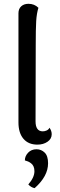

<svg xmlns="http://www.w3.org/2000/svg" viewBox="-20 -751 314 1010"><path d="M176.8 9.8Q129.4 9.8 103.3 -21Q77.1 -51.8 77.1 -106.9V-681.2Q77.1 -704.6 91.6 -717.8Q106 -731 129.9 -731Q161.1 -731 182.1 -710Q172.9 -680.7 170.4 -639.9Q168 -599.1 168 -515.1L167 -112.8Q167 -60.1 205.1 -60.1Q215.8 -60.1 226.1 -64.9Q236.3 -69.8 240.2 -79.1Q252 -63 252 -44.9Q252 -20.5 230 -5.4Q208 9.8 176.8 9.8ZM162.1 238.8Q143.1 234.9 128.9 219.2Q161.1 182.6 161.1 149.9Q161.1 135.3 156.5 124.8Q151.9 114.3 143.3 107.9Q134.8 101.6 127.9 98.6Q121.1 95.7 110.8 92.8Q110.8 70.3 127.9 52.2Q145 34.2 171.9 34.2Q197.3 34.2 215.1 51.8Q232.9 69.3 232.9 107.9Q232.9 176.3 162.1 238.8Z"/></svg>

Font: Arima Madurai Medium
Style: Regular
Weight: 500
Designer: Joana Correia and Natanael Gama
Foundry: NDISCOVER
Version: Version 1.019;PS 001.019;hotconv 1.0.88;makeotf.lib2.5.64775